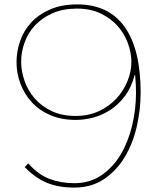

<svg xmlns="http://www.w3.org/2000/svg" viewBox="-20 -840 713 871"><path d="M618 -420Q618 -341 600 -264Q582 -187 545 -126Q508 -65 451 -27Q394 11 317 11Q246 11 193.5 -10.5Q141 -32 92 -82L108 -99Q153 -48 204.5 -28.5Q256 -9 317 -9Q388 -9 441 -45.5Q494 -82 528.5 -141Q563 -200 580 -273Q597 -346 597 -420Q597 -440 596 -458.5Q595 -477 593 -500H591Q576 -443 546.5 -404Q517 -365 480 -341Q443 -317 402.5 -306.5Q362 -296 324 -296Q258 -296 207.5 -318Q157 -340 123.5 -377Q90 -414 72.5 -461Q55 -508 55 -558Q55 -607 71.5 -654.5Q88 -702 122 -738.5Q156 -775 208 -797.5Q260 -820 330 -820Q473 -820 545.5 -718Q618 -616 618 -420ZM576 -559Q576 -600 560.5 -643Q545 -686 514.5 -721Q484 -756 437.5 -778.5Q391 -801 329 -801Q266 -801 218.5 -780Q171 -759 139.5 -725.5Q108 -692 92 -648.5Q76 -605 76 -560Q76 -518 91 -474Q106 -430 136.5 -394.5Q167 -359 213.5 -336.5Q260 -314 323 -314Q382 -314 429 -336Q476 -358 508.5 -393.5Q541 -429 558.5 -472.5Q576 -516 576 -559Z"/></svg>

Font: TypoPRO Sinkin Sans
Style: 100 Thin
Weight: 100
Designer: Keith Bates
Foundry: K-Type
Version: Sinkin Sans (version 1.0)  by Keith Bates   •   © 2014   www